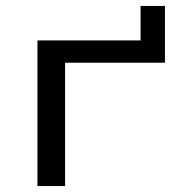

<svg xmlns="http://www.w3.org/2000/svg" viewBox="-20 -626 593 646"><path d="M106 0V-490H453V-606H535V-415H199V0Z"/></svg>

Font: Nunito Sans 10pt Expanded
Style: Regular
Weight: 400
Width: 7
Designer: Vernon Adams
Foundry: Vernon Adams
Version: Version 3.101;gftools[0.9.27]